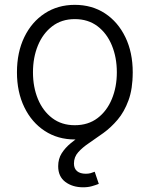

<svg xmlns="http://www.w3.org/2000/svg" viewBox="-20 -567 621 796"><path d="M290 11.2Q219.7 11.2 165.5 -24.2Q111.3 -59.6 80.8 -122.6Q50.3 -185.5 50.3 -267.1Q50.3 -350.1 80.8 -413.1Q111.3 -476.1 165.5 -511.5Q219.7 -546.9 290 -546.9Q361.3 -546.9 415.3 -511.5Q469.2 -476.1 499.8 -412.8Q530.3 -349.6 530.3 -267.1Q530.3 -185.5 499.8 -122.6Q469.2 -59.6 415.3 -24.2Q361.3 11.2 290 11.2ZM290 -47.9Q345.7 -47.9 384.5 -77.4Q423.3 -106.9 443.8 -156.7Q464.4 -206.5 464.4 -267.1Q464.4 -328.6 443.8 -378.7Q423.3 -428.7 384.3 -458.3Q345.2 -487.8 290 -487.8Q235.4 -487.8 196.5 -458Q157.7 -428.2 137.2 -378.4Q116.7 -328.6 116.7 -267.1Q116.7 -206.1 137.2 -156.5Q157.7 -106.9 196.5 -77.4Q235.4 -47.9 290 -47.9ZM324.7 209.5Q280.8 209.5 251 187.3Q221.2 165 221.2 122.1Q221.2 91.8 235.6 68.8Q250 45.9 273.7 26.4Q297.4 6.8 325.7 -12.2Q354 -31.2 382.1 -54Q410.2 -76.7 433.8 -105.7Q457.5 -134.8 471.9 -174.3Q486.3 -213.9 486.3 -267.6H530.3Q530.3 -198.7 512.7 -150.9Q495.1 -103 467.5 -70.6Q439.9 -38.1 408.4 -15.4Q377 7.3 349.4 25.9Q321.8 44.4 304.2 64.2Q286.6 84 286.6 110.8Q286.6 131.8 299.6 142.6Q312.5 153.3 335.9 153.3Q346.7 153.3 355.7 150.9Q364.7 148.4 372.6 145L389.6 195.3Q377.4 200.2 361.3 204.8Q345.2 209.5 324.7 209.5Z"/></svg>

Font: Inter 18pt Light
Style: Regular
Weight: 300
Designer: Rasmus Andersson
Foundry: rsms
Version: Version 4.001;git-66647c0bb